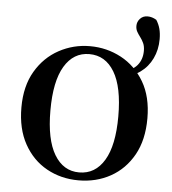

<svg xmlns="http://www.w3.org/2000/svg" viewBox="-51 -734 714 797"><g transform="rotate(5 306.0 -335.5)"><path d="M305 16Q232 16 172.5 -17Q113 -50 78 -113Q43 -176 43 -265Q43 -354 79.5 -416Q116 -478 176 -510.5Q236 -543 305 -543Q375 -543 435 -511Q495 -479 531.5 -417Q568 -355 568 -265Q568 -175 533 -112.5Q498 -50 438.5 -17Q379 16 305 16ZM305 -17Q372 -17 409.5 -79.5Q447 -142 447 -263Q447 -385 409.5 -447.5Q372 -510 305 -510Q239 -510 201.5 -447.5Q164 -385 164 -263Q164 -142 201.5 -79.5Q239 -17 305 -17ZM446 -430V-452Q488 -458 508.5 -482.5Q529 -507 529 -543Q529 -562 523 -575Q517 -588 509 -598.5Q501 -609 495 -619.5Q489 -630 489 -644Q489 -661 501 -674Q513 -687 532 -687Q551 -687 569 -676Q580 -659 585 -640Q590 -621 590 -597Q590 -553 572.5 -516.5Q555 -480 523 -457Q491 -434 446 -430Z"/></g></svg>

Font: Noto Serif TC SemiBold
Style: Regular
Weight: 600
Version: Version 2.002-H1;hotconv 1.1.0;makeotfexe 2.6.0